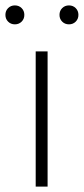

<svg xmlns="http://www.w3.org/2000/svg" viewBox="-26 -690 310 710"><path d="M106 -500H150V0H106ZM29 -600Q14 -600 4 -610Q-6 -620 -6 -635Q-6 -650 4 -660Q14 -670 29 -670Q44 -670 54 -660Q64 -650 64 -635Q64 -620 54 -610Q44 -600 29 -600ZM229 -600Q214 -600 204 -610Q194 -620 194 -635Q194 -650 204 -660Q214 -670 229 -670Q244 -670 254 -660Q264 -650 264 -635Q264 -620 254 -610Q244 -600 229 -600Z"/></svg>

Font: PT Root UI Light
Style: Regular
Weight: 300
Designer: Vitaly Kuzmin
Foundry: ParaType Ltd.
Version: Version 2.000G